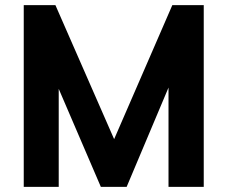

<svg xmlns="http://www.w3.org/2000/svg" viewBox="-20 -732 891 752"><path d="M655 -712H778V0H640V-389L476 0H375L210 -384V0H73V-712H197L427 -187Z"/></svg>

Font: Muli ExtraBold
Style: Regular
Weight: 800
Designer: Vernon Adams
Foundry: Vernon Adams
Version: Version 2.000